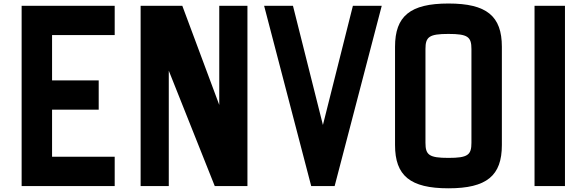

<svg xmlns="http://www.w3.org/2000/svg" viewBox="-20 -1032 3254 1065"><path d="M100 0H616.2V-162.5H268.8V-423.8H527.5V-586.2H268.8V-837.5H616.2V-1000H100Z M760 0H916.2V-640L1171.2 0H1352.5V-1000H1196.2V-450L991.2 -1000H760Z M1706.2 0H1836.2L2097.5 -1000H1937.5L1771.2 -338.8L1605 -1000H1445Z M2467.5 12.5C2680 12.5 2763.8 -57.5 2763.8 -227.5V-772.5C2763.8 -942.5 2680 -1012.5 2467.5 -1012.5C2255 -1012.5 2171.2 -942.5 2171.2 -772.5V-227.5C2171.2 -57.5 2255 12.5 2467.5 12.5ZM2340 -240V-760C2340 -827.5 2360 -843.8 2467.5 -843.8C2575 -843.8 2595 -827.5 2595 -760V-240C2595 -172.5 2575 -156.2 2467.5 -156.2C2360 -156.2 2340 -172.5 2340 -240Z M2945 0H3113.8V-1000H2945Z"/></svg>

Font: Basalte Marquee
Style: Regular
Weight: 400
Designer: Ange Degheest & Benjamin Gomez & Eugénie Bidaut
Foundry: Velvetyne Type Foundry
Version: Version 1.000;FEAKit 1.0